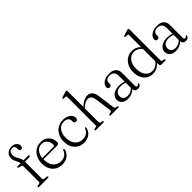

<svg xmlns="http://www.w3.org/2000/svg" viewBox="185 -1797 2874 2874"><g transform="rotate(-45 1622.0 -359.5)"><path d="M175 -57.5Q175 -34 198 -31.5L248 -26.5Q264 -24.5 264 -12.5Q264 0 247.5 0H59Q43 0 43 -12Q43 -23 58.5 -26.5L87 -31.5Q110 -36 110 -57V-384.5Q110 -395.5 105.2 -401.5Q100.5 -407.5 87.5 -411.5L55 -418.5Q33.5 -425.5 33.5 -435.5Q33.5 -446.5 47.5 -446.5H111.5Q110.5 -470 98.8 -492.5Q87 -515 75.2 -540.5Q63.5 -566 63.5 -599.5Q63.5 -652.5 98.2 -686Q133 -719.5 191 -719.5Q244 -719.5 272.8 -693Q301.5 -666.5 301.5 -630Q301.5 -608.5 292 -597.2Q282.5 -586 267.5 -586Q251.5 -586 241.8 -596.8Q232 -607.5 232 -627V-646.5Q232 -696 182.5 -696Q149.5 -696 130.8 -675Q112 -654 112 -617Q112 -582.5 127 -554.2Q142 -526 157 -500.5Q172 -475 172 -449V-446.5H271.5Q288 -446.5 288 -435Q288 -417 258 -417H175Z M724 -283.5Q724 -245.5 682 -245.5H396Q395.5 -244 395.5 -242Q395.5 -143.5 442.5 -90.5Q489.5 -37.5 564 -37.5Q617.5 -37.5 654.2 -65.2Q691 -93 702.5 -133Q708 -143.5 715.5 -143.5Q725.5 -143.5 725 -130Q721 -92 697 -60Q673 -28 634 -8.8Q595 10.5 544.5 10.5Q480 10.5 432.5 -18Q385 -46.5 359.2 -98Q333.5 -149.5 333.5 -218Q333.5 -286 360 -340.5Q386.5 -395 434.8 -426.8Q483 -458.5 548 -458.5Q599.5 -458.5 639.2 -436.2Q679 -414 701.5 -374.5Q724 -335 724 -283.5ZM539.5 -429.5Q480.5 -429.5 442.2 -386.2Q404 -343 397 -271H633Q655.5 -271 655.5 -291.5Q655.5 -353.5 623.8 -391.5Q592 -429.5 539.5 -429.5Z M1180 -341.5Q1180 -322.5 1169.5 -310.5Q1159 -298.5 1142 -298.5Q1105.5 -298.5 1105.5 -338.5V-354Q1105.5 -387.5 1079.5 -408.5Q1053.5 -429.5 1007 -429.5Q941.5 -429.5 900.5 -377.2Q859.5 -325 859.5 -241.5Q859.5 -144.5 907 -92Q954.5 -39.5 1026.5 -39.5Q1079.5 -39.5 1114.2 -65.8Q1149 -92 1162 -131.5Q1168 -142.5 1175 -142.5Q1185.5 -142.5 1184.5 -129Q1179 -90 1155.5 -58.5Q1132 -27 1093.8 -8.2Q1055.5 10.5 1007 10.5Q944.5 10.5 897.2 -18Q850 -46.5 823.8 -98Q797.5 -149.5 797.5 -219Q797.5 -286 824.8 -340.5Q852 -395 901.5 -426.8Q951 -458.5 1017 -458.5Q1067.5 -458.5 1104 -442.2Q1140.5 -426 1160.2 -399.2Q1180 -372.5 1180 -341.5Z M1373 -712.5V-378.5Q1419.5 -420.5 1457 -439.5Q1494.5 -458.5 1531 -458.5Q1584.5 -458.5 1614.2 -424Q1644 -389.5 1652.5 -325.5L1688 -59.5Q1691 -35 1711 -30.5L1735.5 -26Q1749.5 -22 1749.5 -12.5Q1749.5 0 1733.5 0H1576Q1559.5 0 1559.5 -12.5Q1559.5 -22 1573.5 -25.5L1600.5 -30.5Q1625.5 -35.5 1622.5 -59L1588 -311.5Q1580.5 -364.5 1560 -390.2Q1539.5 -416 1500.5 -416Q1475 -416 1446.2 -402.2Q1417.5 -388.5 1382.5 -357L1373 -348.5V-57.5Q1373 -35 1394 -30.5L1420.5 -25.5Q1434 -22 1434 -12.5Q1434 0 1418 0H1261.5Q1245.5 0 1245.5 -12.5Q1245.5 -22 1260.5 -26.5L1287 -31Q1308 -35.5 1308 -57V-654.5Q1308 -672.5 1293 -674L1252.5 -674.5Q1239.5 -676 1239.5 -686Q1239.5 -695.5 1254.5 -700.5L1327 -723.5Q1337.5 -727 1344.2 -728.8Q1351 -730.5 1356 -730.5Q1373 -730.5 1373 -712.5Z M1801 -100Q1801 -155 1848.5 -190.5Q1896 -226 1979.5 -226Q2007 -226 2031.8 -221.8Q2056.5 -217.5 2077.5 -210.5V-332.5Q2077.5 -381.5 2053 -407.5Q2028.5 -433.5 1984 -433.5Q1940 -433.5 1918.5 -415.2Q1897 -397 1897 -372.5V-343Q1897 -305.5 1858 -305.5Q1841.5 -305.5 1832.5 -315.5Q1823.5 -325.5 1823.5 -342.5Q1823.5 -372 1844.2 -398.5Q1865 -425 1903.8 -441.8Q1942.5 -458.5 1997 -458.5Q2069 -458.5 2105.8 -424Q2142.5 -389.5 2142.5 -330.5V-59.5Q2142.5 -27 2166.5 -27Q2176 -27 2181.5 -31.2Q2187 -35.5 2190.5 -41.5Q2195.5 -48.5 2200 -48.5Q2209 -48.5 2209 -37Q2209 -20.5 2192.8 -5.2Q2176.5 10 2147 10Q2116 10 2098.5 -5.5Q2081 -21 2081 -50.5Q2021 10.5 1933 10.5Q1874 10.5 1837.5 -19Q1801 -48.5 1801 -100ZM1869 -110Q1869 -69 1894.2 -47.2Q1919.5 -25.5 1958.5 -25.5Q2027.5 -25.5 2077.5 -77.5V-186Q2057 -193 2034.5 -197.8Q2012 -202.5 1986.5 -202.5Q1931 -202.5 1900 -177.8Q1869 -153 1869 -110Z M2268 -215.5Q2268 -292 2297 -346.2Q2326 -400.5 2374.5 -429.5Q2423 -458.5 2481 -458.5Q2521.5 -458.5 2556.2 -443Q2591 -427.5 2617 -400.5V-654.5Q2617 -672.5 2601.5 -674L2561.5 -674.5Q2548.5 -676 2548.5 -686Q2548.5 -695.5 2563.5 -700.5L2636 -723.5Q2646 -727 2652.8 -728.8Q2659.5 -730.5 2665 -730.5Q2682 -730.5 2682 -712.5V-57.5Q2682 -35.5 2703 -31L2729 -26.5Q2743.5 -22 2743.5 -12.5Q2743.5 0 2727.5 0H2652.5Q2618.5 0 2618.5 -36V-65Q2550.5 10.5 2461.5 10.5Q2405.5 10.5 2361.8 -18Q2318 -46.5 2293 -97.5Q2268 -148.5 2268 -215.5ZM2336 -222.5Q2336 -129.5 2378 -78Q2420 -26.5 2484 -26.5Q2559 -26.5 2617 -96V-361Q2565.5 -426.5 2488.5 -426.5Q2425 -426.5 2380.5 -373.8Q2336 -321 2336 -222.5Z M2814.5 -100Q2814.5 -155 2862 -190.5Q2909.5 -226 2993 -226Q3020.5 -226 3045.2 -221.8Q3070 -217.5 3091 -210.5V-332.5Q3091 -381.5 3066.5 -407.5Q3042 -433.5 2997.5 -433.5Q2953.5 -433.5 2932 -415.2Q2910.5 -397 2910.5 -372.5V-343Q2910.5 -305.5 2871.5 -305.5Q2855 -305.5 2846 -315.5Q2837 -325.5 2837 -342.5Q2837 -372 2857.8 -398.5Q2878.5 -425 2917.2 -441.8Q2956 -458.5 3010.5 -458.5Q3082.5 -458.5 3119.2 -424Q3156 -389.5 3156 -330.5V-59.5Q3156 -27 3180 -27Q3189.5 -27 3195 -31.2Q3200.5 -35.5 3204 -41.5Q3209 -48.5 3213.5 -48.5Q3222.5 -48.5 3222.5 -37Q3222.5 -20.5 3206.2 -5.2Q3190 10 3160.5 10Q3129.5 10 3112 -5.5Q3094.5 -21 3094.5 -50.5Q3034.5 10.5 2946.5 10.5Q2887.5 10.5 2851 -19Q2814.5 -48.5 2814.5 -100ZM2882.5 -110Q2882.5 -69 2907.8 -47.2Q2933 -25.5 2972 -25.5Q3041 -25.5 3091 -77.5V-186Q3070.5 -193 3048 -197.8Q3025.5 -202.5 3000 -202.5Q2944.5 -202.5 2913.5 -177.8Q2882.5 -153 2882.5 -110Z"/></g></svg>

Font: Fraunces 72pt S050 Light
Style: Regular
Weight: 300
Version: Version 1.000; ttfautohint (v1.8.3)